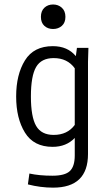

<svg xmlns="http://www.w3.org/2000/svg" viewBox="-20 -653 478 864"><path d="M377.9 -437.5 376 -375V40Q376 191.4 218.8 191.4Q162.1 191.4 105.5 176.8L112.3 127.9Q157.2 137.7 215.8 137.7Q272.5 137.7 294.4 116.7Q316.4 95.7 316.4 46.9V-32.2Q278.3 7.8 216.8 7.8Q131.8 7.8 92.3 -56.2Q52.7 -120.1 52.7 -218.8Q52.7 -317.4 92.3 -381.3Q131.8 -445.3 217.8 -445.3Q284.2 -445.3 321.3 -400.4L326.2 -437.5ZM316.4 -90.8V-345.7Q283.2 -391.6 221.7 -391.6Q166 -391.6 142.6 -351.6Q119.1 -311.5 119.1 -218.8Q119.1 -127 142.6 -86.4Q166 -45.9 221.7 -45.9Q283.2 -45.9 316.4 -90.8ZM218.8 -632.8Q242.2 -632.8 258.3 -618.2Q274.4 -603.5 274.4 -577.1Q274.4 -550.8 258.3 -536.6Q242.2 -522.5 218.8 -522.5Q195.3 -522.5 179.7 -536.6Q164.1 -550.8 164.1 -577.1Q164.1 -603.5 179.7 -618.2Q195.3 -632.8 218.8 -632.8Z"/></svg>

Font: Sudo Light
Style: Regular
Weight: 300
Monospace: yes
Designer: Jens Kutilek
Foundry: Jens Kutilek
Version: Version 0.040